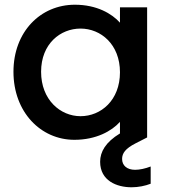

<svg xmlns="http://www.w3.org/2000/svg" viewBox="-20 -582 718 813"><path d="M295 10C387 10 453 -27 488 -66V-17C427 20 404 61 404 103C404 183 474 211 537 211C566 211 595 205 618 196V123C595 132 571 137 552 137C518 137 497 119 497 91C497 67 511 47 554 25L603 0V-551H488V-486C454 -524 390 -562 297 -562C152 -562 37 -448 37 -278C37 -108 152 10 295 10ZM154 -278C154 -397 236 -461 321 -461C407 -461 488 -394 488 -276C488 -157 407 -90 321 -90C236 -90 154 -159 154 -278Z"/></svg>

Font: Malmofest Medium
Style: Regular
Weight: 500
Designer: Jonny Pinhorn (Poppins), Kolossal
Version: Version 1.004;Glyphs 3.1.2 (3151)